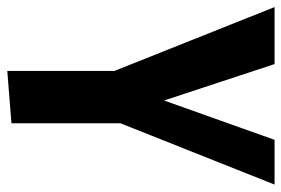

<svg xmlns="http://www.w3.org/2000/svg" viewBox="-148 -644 796 543"><g transform="rotate(90 250.5 -372.0)"><path d="M179.2 -296.9 -1.5 -750H159.7L262.7 -437.5L374 -750H500.5L327.1 -314V-5.9L179.2 5.9Z"/></g></svg>

Font: Francois One
Style: Regular
Weight: 400
Designer: Vernon Adams
Foundry: vernon adams
Version: Version 1.000